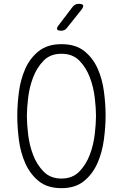

<svg xmlns="http://www.w3.org/2000/svg" viewBox="-20 -970 640 1000"><path d="M300 -40Q357 -40 392.5 -76Q428 -112 447.5 -163.5Q467 -215 473.5 -271Q480 -327 480 -367Q480 -406 473.5 -461.5Q467 -517 447.5 -568Q428 -619 393 -654.5Q358 -690 300 -690Q242 -690 207 -654Q172 -618 152.5 -567Q133 -516 126.5 -460Q120 -404 120 -365Q120 -326 126.5 -270Q133 -214 152.5 -163Q172 -112 207.5 -76Q243 -40 300 -40ZM300 10Q227 10 182 -26.5Q137 -63 112 -119Q87 -175 78.5 -241Q70 -307 70 -367Q70 -425 78.5 -490.5Q87 -556 111.5 -611.5Q136 -667 181.5 -703.5Q227 -740 300 -740Q374 -740 419 -704Q464 -668 488.5 -613Q513 -558 521.5 -492.5Q530 -427 530 -369Q530 -309 521 -242Q512 -175 487 -119Q462 -63 417 -26.5Q372 10 300 10ZM299 -810Q281 -810 277.5 -817Q274 -824 285 -838L358 -934Q364 -942 372 -946Q380 -950 390 -950Q410 -950 413 -942.5Q416 -935 404 -919L328 -824Q323 -817 315.5 -813.5Q308 -810 299 -810Z"/></svg>

Font: Maple Mono NL Thin
Style: Regular
Weight: 250
Monospace: yes
Designer: subframe7536
Version: Version 7.000